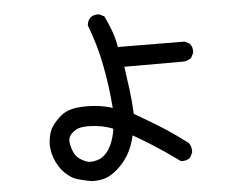

<svg xmlns="http://www.w3.org/2000/svg" viewBox="-55 -818 1109 927"><g transform="rotate(-5 500.0 -354.0)"><path d="M350.6 44.9Q319.3 39.1 288.6 30.8Q255.9 22.5 225.1 -7.8Q210 -22.5 198.2 -41.3Q186.5 -60.1 178.2 -82Q162.1 -127 167.2 -168.2Q172.4 -209.5 189 -234.9Q205.6 -259.3 234.4 -283.7Q244.6 -292.5 256.8 -298.6Q269 -304.7 283 -308.6Q296.9 -312.5 312.5 -314.5Q358.4 -319.3 406.2 -314.5Q426.3 -312.5 445.8 -308.3Q465.3 -304.2 484.4 -298.3Q476.1 -406.7 457 -503.4Q447.3 -555.2 432.9 -605.2Q418.5 -655.3 399.9 -703.6L399.4 -706.1V-708Q399.9 -711.9 400.9 -715.3Q401.9 -718.8 402.8 -722.2Q403.8 -725.6 405.5 -728.8Q407.2 -731.9 409.2 -734.9Q411.1 -737.8 413.6 -740.7L414.1 -741.2L414.6 -741.7Q431.2 -756.3 457 -753.9H459L460.4 -752.9L480 -743.2L482.9 -741.7L484.4 -738.8Q493.2 -719.7 501.2 -700.7Q509.3 -681.6 516.1 -662.6Q520 -650.9 523.7 -638.7Q527.3 -626.5 530 -614Q532.7 -601.6 534.7 -588.9L855.5 -586.9H857.9L859.9 -585.9L879.4 -576.2L881.3 -575.2L882.3 -573.7Q897 -557.1 894.5 -531.2V-529.3L893.6 -527.8L883.8 -508.3L882.8 -506.3L880.9 -504.9Q873 -499 864.5 -495.6Q856 -492.2 846.7 -491.2H846.2H845.7H557.1Q559.1 -479 560.8 -467.3Q562.5 -455.6 564 -443.8Q565.4 -432.1 567.1 -420.9Q568.8 -409.7 570.3 -398.4Q571.8 -387.2 573.2 -376.5Q580.6 -319.3 583 -260.7Q639.2 -228.5 694.3 -194.8Q713.9 -183.1 735.8 -168.5Q757.8 -153.8 782.2 -136.5Q806.6 -119.1 834 -98.6L835.4 -97.7L835.9 -96.7Q850.1 -77.1 847.7 -51.8V-49.8L846.7 -48.3L836.9 -28.8L835.9 -26.9L834.5 -25.9Q817.9 -11.2 792 -13.7L789.6 -14.2L787.1 -15.6Q718.3 -65.9 664.6 -99.6Q648.9 -109.4 632.8 -119.4Q616.7 -129.4 600.6 -138.9Q584.5 -148.4 568.4 -157.7Q560.1 -118.7 543 -83Q522.5 -41 486.3 -6.3Q449.2 28.3 418 37.6Q386.7 46.9 352.1 44.9H351.6ZM404.8 -59.6Q439 -81.5 456.1 -118.7Q472.7 -154.8 478.5 -197.8Q441.9 -212.4 402.3 -217.3Q358.4 -222.7 327.6 -218.3Q320.3 -217.3 313.5 -215.3Q306.6 -213.4 300.3 -210Q293.9 -206.5 288.1 -202.1Q282.2 -197.8 276.9 -192.4Q266.6 -182.1 263.4 -169.2Q260.3 -156.2 264.2 -138.7Q272 -103 286.1 -84.5Q300.3 -66.4 331.1 -53.2Q359.9 -41 404.8 -59.6Z"/></g></svg>

Font: NaikaiFont
Style: Bold
Weight: 700
Version: Version 1.89